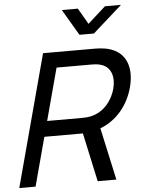

<svg xmlns="http://www.w3.org/2000/svg" viewBox="-119 -995 820 1045"><g transform="rotate(-5 291.5 -472.5)"><path d="M421.4 -802.5 581.6 -945H494.1L396.7 -857.5L346.1 -945H258.6L342.4 -802.5ZM473.9 0 411.4 -285.5C502 -319.5 565.5 -398 591 -493C597.8 -518.6 601.3 -543 601.3 -565.6C601.3 -644.3 559.5 -702 472.7 -716C455 -719 434.8 -720 420.8 -720H136.3L-56.6 0H32.4L103.7 -266H314.2L371.9 0ZM126.3 -350.5 202.7 -635.5H395.2C407.7 -635.5 424.9 -634.5 439 -631C487.2 -619.5 506.4 -581.9 506.4 -538.7C506.4 -523.9 504.1 -508.3 500 -493C483.9 -433 438.2 -370.5 365 -355C349.1 -351.5 331.3 -350.5 318.8 -350.5Z"/></g></svg>

Font: Manrope
Style: MediumItalic
Weight: 500
Italic angle: -15°
Designer: Mikhail Sharanda
Foundry: Mikhail Sharanda
Version: Version 4.502;hotconv 1.0.109;makeotfexe 2.5.65596